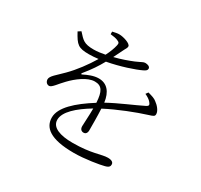

<svg xmlns="http://www.w3.org/2000/svg" viewBox="-169 -1006 1338 1278"><g transform="rotate(30 500.0 -367.5)"><path d="M833 -519C818 -532 798 -538 765 -547L752 -529C772 -520 791 -508 801 -495C815 -479 813 -470 797 -462C732 -429 627 -387 544 -341C534 -419 496 -463 433 -463C393 -463 353 -445 323 -430C316 -426 313 -431 317 -437C363 -493 391 -536 417 -583C516 -601 618 -636 661 -657C678 -665 687 -672 687 -684C687 -700 668 -707 649 -707C634 -707 627 -699 583 -680C549 -666 498 -647 444 -634L477 -701C488 -725 496 -731 496 -745C496 -767 434 -785 406 -785C391 -786 371 -781 353 -777V-757C375 -755 397 -751 408 -746C428 -738 431 -733 427 -714C421 -687 409 -655 392 -622C362 -616 332 -612 305 -612C230 -612 216 -632 175 -677L153 -663C196 -584 212 -569 295 -569C317 -569 341 -571 366 -574C327 -509 276 -440 224 -388C177 -340 139 -314 139 -287C140 -267 153 -254 170 -254C190 -254 218 -299 253 -334C296 -379 364 -432 420 -432C474 -432 494 -400 499 -314C378 -238 291 -159 291 -82C291 -5 352 50 535 50C621 50 729 31 758 23C790 15 793 3 793 -9C793 -24 781 -36 749 -36C700 -36 641 -4 494 -4C399 -4 330 -28 330 -87C330 -148 402 -212 500 -271C500 -214 495 -155 495 -133C495 -108 509 -99 524 -99C540 -99 550 -111 550 -132C550 -164 550 -241 547 -297C640 -346 762 -393 839 -417C876 -428 882 -432 882 -448C882 -473 856 -503 833 -519Z"/></g></svg>

Font: Noto Serif SC Light
Style: Regular
Weight: 300
Designer: Ryoko NISHIZUKA 西塚涼子 (kana & ideographs); Frank Grießhammer (Latin, Greek & Cyrillic); Wenlong ZHANG 张文龙 (bopomofo); San
Foundry: Adobe
Version: Version 2.001;hotconv 1.1.0;makeotfexe 2.6.0